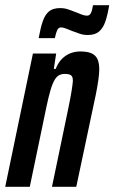

<svg xmlns="http://www.w3.org/2000/svg" viewBox="-32 -715 438 735"><path d="M-12 0 94 -510H183L174 -451H181Q191 -476 206 -490.5Q221 -505 238.5 -511.5Q256 -518 275 -518Q302 -518 318 -511Q334 -504 341 -489Q348 -474 348 -449Q348 -434 344.5 -409Q341 -384 335 -354L260 0H167L228 -293Q238 -341 242 -366.5Q246 -392 247 -405Q247 -417 243.5 -422.5Q240 -428 233.5 -430Q227 -432 216 -432Q200 -432 189.5 -424Q179 -416 170.5 -396Q162 -376 154 -342.5Q146 -309 136 -259L82 0ZM116 -569Q123 -608 131.5 -633Q140 -658 155 -671Q170 -684 198 -684Q216 -684 230.5 -678.5Q245 -673 259 -668Q270 -663 281.5 -659Q293 -655 301 -655Q311 -655 316 -665Q321 -675 324 -695H386Q380 -658 371.5 -633Q363 -608 347.5 -594.5Q332 -581 304 -581Q287 -581 273 -586Q259 -591 245 -596Q234 -600 222.5 -605Q211 -610 201 -610Q192 -610 187 -599.5Q182 -589 178 -569Z"/></svg>

Font: Saira UltraCondensed
Style: Bold Italic
Weight: 700
Width: 1
Italic angle: -12°
Designer: Hector Gatti with collaboration of the Omnibus-Type team
Foundry: Omnibus-Type
Version: Version 1.101